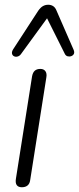

<svg xmlns="http://www.w3.org/2000/svg" viewBox="-20 -782 332 808"><path d="M72 6Q57 6 50.5 -3Q44 -12 47 -30L115 -461Q118 -477 126.5 -484.5Q135 -492 150 -492Q164 -492 171 -482.5Q178 -473 175 -456L107 -24Q105 -9 96 -1.5Q87 6 72 6ZM290 -572Q294 -562 291 -555.5Q288 -549 280.5 -546Q273 -543 265 -545Q257 -547 253 -555L178 -705L68 -554Q62 -546 53.5 -544Q45 -542 38.5 -545.5Q32 -549 30.5 -556.5Q29 -564 35 -574L141 -737Q151 -751 161 -756.5Q171 -762 183 -762Q195 -762 204 -756Q213 -750 218 -737Z"/></svg>

Font: Nunito ExtraLight Light
Style: Italic
Weight: 300
Italic angle: -9°
Version: Version 3.602